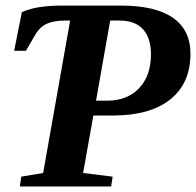

<svg xmlns="http://www.w3.org/2000/svg" viewBox="-20 -675 709 695"><path d="M317.9 -256.8 280.8 -48.8 387.7 -35.6 382.3 0H51.8L57.1 -35.6L136.2 -48.8L233.9 -600.6H215.3Q176.8 -600.6 150.9 -589.6Q125 -578.6 108.4 -550.3L73.7 -491.2H31.2L59.1 -630.9Q110.8 -654.8 203.6 -654.8H418Q542 -654.8 605.7 -610.8Q669.4 -566.9 669.4 -480Q669.4 -374 596.7 -315.4Q523.9 -256.8 387.7 -256.8ZM366.2 -310.5Q440.9 -310.5 483.6 -355.7Q526.4 -400.9 526.4 -478.5Q526.4 -537.1 497.8 -568.8Q469.2 -600.6 412.6 -600.6H378.9L327.6 -310.5Z"/></svg>

Font: Liberation Serif
Style: Bold Italic
Weight: 700
Italic angle: -16.333°
Designer: Steve Matteson
Foundry: Ascender Corporation
Version: Version 2.1.5